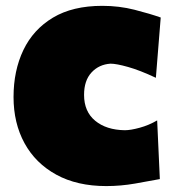

<svg xmlns="http://www.w3.org/2000/svg" viewBox="-20 -624 597 658"><path d="M344.2 13.7Q244.1 13.7 172.9 -25.4Q101.6 -64.5 64 -133.3Q26.4 -202.1 26.4 -291.5Q26.4 -381.8 60.1 -452.4Q93.8 -522.9 161.4 -563.5Q229 -604 330.6 -604Q388.2 -604 440.9 -590.6Q493.7 -577.1 530.8 -564L514.2 -357.4Q459 -383.3 418.9 -394.5Q378.9 -405.8 358.9 -405.8Q319.3 -403.3 293.7 -375.7Q268.1 -348.1 268.1 -298.8Q268.1 -241.7 306.2 -210.2Q344.2 -178.7 407.7 -177.7Q427.7 -177.7 459 -186.3Q490.2 -194.8 518.6 -211.4L527.8 -10.3Q492.2 -3.4 442.9 5.1Q393.6 13.7 344.2 13.7Z"/></svg>

Font: Pinar DS1 Black
Style: Regular
Weight: 900
Designer: Amin Abedi
Version: Version 3.000